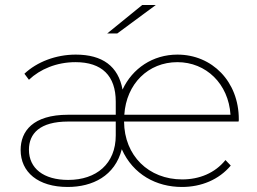

<svg xmlns="http://www.w3.org/2000/svg" viewBox="-20 -740 1021 763"><path d="M599 -720H545L406 -607H446ZM929 -266C929 -416 823 -523 685 -523C587 -523 506 -468 467 -384C450 -477 387 -523 281 -523C202 -523 127 -494 77 -447L95 -423C139 -465 205 -493 280 -493C385 -493 440 -439 440 -336V-284H251C110 -284 62 -218 62 -144C62 -56 131 3 249 3C348 3 437 -41 464 -147C509 -46 602 3 703 3C780 3 850 -26 897 -82L876 -104C834 -52 772 -27 704 -27C571 -27 474 -121 473 -257H928C929 -260 929 -262 929 -266ZM685 -493C799 -493 888 -407 896 -284H474C482 -407 569 -493 685 -493ZM251 -25C153 -25 95 -71 95 -145C95 -209 138 -257 251 -257H440V-202C440 -89 363 -25 251 -25Z"/></svg>

Font: Talent ExtraLight
Style: Regular
Weight: 200
Designer: Mike Powis
Version: Version 1.001;hotconv 1.0.109;makeotfexe 2.5.65596